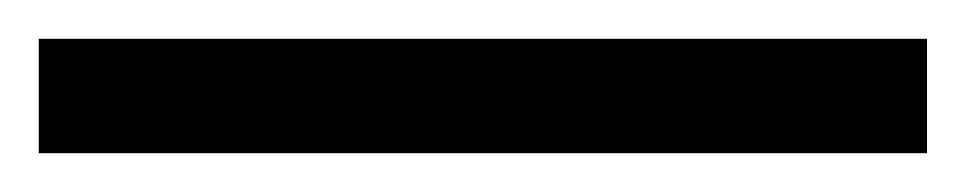

<svg xmlns="http://www.w3.org/2000/svg" viewBox="-20 7 498 99"><path d="M0 86V27H458V86Z"/></svg>

Font: Didact Gothic
Style: Regular
Weight: 400
Designer: Daniel Johnson
Foundry: Daniel Johnson
Version: Version 2.101;PS 002.101;hotconv 1.0.88;makeotf.lib2.5.64775